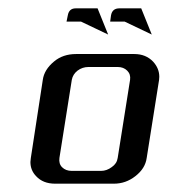

<svg xmlns="http://www.w3.org/2000/svg" viewBox="-20 -442 406 462"><path d="M53.2 -52.2Q53.2 -55.2 54.2 -62L83 -250Q86.4 -274.4 109.9 -293.9Q131.3 -312 163.1 -312H303.2Q331.1 -312 348.6 -293.5Q363.3 -277.3 363.3 -257.3Q363.3 -252.4 362.8 -250L333 -62Q329.6 -36.6 305.7 -18.1Q282.7 0 253.9 0H112.8Q83.5 0 66.9 -18.1Q53.2 -32.2 53.2 -52.2ZM123 -62Q121.1 -47.9 129.4 -39.6Q138.2 -30.8 152.8 -30.8H223.1Q236.8 -30.8 249 -40Q261.2 -48.3 263.2 -62L293 -250Q294.9 -263.2 286.1 -272Q277.3 -280.8 263.2 -280.8H192.9Q178.2 -280.8 166.5 -272Q155.3 -263.2 152.8 -250ZM140.1 -390.1 143.1 -404.8Q146 -421.9 162.1 -421.9H214.8L240.2 -358.9L174.8 -390.1ZM245.1 -390.1 247.1 -404.8Q250 -421.9 267.1 -421.9H319.8L345.2 -358.9L279.8 -390.1Z"/></svg>

Font: Hhenum
Style: Italic
Weight: 400
Designer: T. Christopher White
Version: Version 1.0